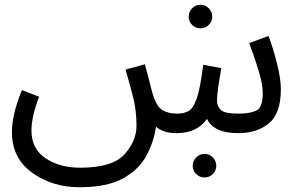

<svg xmlns="http://www.w3.org/2000/svg" viewBox="-20 -554 1249 806"><path d="M720 5Q808 5 849 -55Q877 5 981 5Q1058 5 1108.5 -36Q1159 -77 1159 -179Q1159 -224 1142.5 -289Q1126 -354 1107 -403L1026 -373Q1048 -316 1065.5 -258Q1083 -200 1083 -163Q1083 -102 1055.5 -89.5Q1028 -77 982 -77Q923 -77 907 -92.5Q891 -108 891 -130Q891 -156 897.5 -198.5Q904 -241 909 -268L833 -282Q821 -184 806 -141Q791 -98 771 -87.5Q751 -77 725 -77Q687 -77 662.5 -91Q638 -105 621 -160Q616 -176 610 -201.5Q604 -227 588 -284L507 -262Q524 -203 538.5 -147.5Q553 -92 553 -26Q553 38 502.5 94Q452 150 316 150Q231 150 171.5 110.5Q112 71 112 -6Q112 -63 144 -148L72 -176Q30 -73 30 1Q30 110 115 171Q200 232 313 232Q431 232 498 194Q565 156 595.5 98Q626 40 635 -22Q666 5 720 5ZM822 -435Q842 -435 856.5 -449.5Q871 -464 871 -484Q871 -504 856.5 -519Q842 -534 822 -534Q801 -534 786.5 -519Q772 -504 772 -484Q772 -464 786.5 -449.5Q801 -435 822 -435ZM839 191Q859 191 873.5 176.5Q888 162 888 142Q888 122 873.5 107Q859 92 839 92Q818 92 803.5 107Q789 122 789 142Q789 162 803.5 176.5Q818 191 839 191Z"/></svg>

Font: Noto Sans Arabic UI
Style: Regular
Weight: 400
Designer: Nadine Chahine - Monotype Design Team
Foundry: Monotype Imaging Inc.
Version: Version 1.900